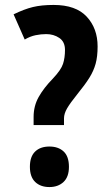

<svg xmlns="http://www.w3.org/2000/svg" viewBox="-20 -744 438 777"><path d="M197 -724Q287 -724 331 -676.5Q375 -629 375 -556Q375 -515 367 -486Q359 -457 341.5 -429Q324 -401 293 -363Q264 -327 251.5 -305.5Q239 -284 239 -265V-238H116V-271Q116 -315 136.5 -351.5Q157 -388 194 -426Q227 -461 235 -485.5Q243 -510 243 -542Q243 -575 220 -590.5Q197 -606 167 -606Q146 -606 124 -601.5Q102 -597 80 -584L35 -686Q78 -707 113 -715.5Q148 -724 197 -724ZM180 13Q144 13 122.5 -7.5Q101 -28 101 -69Q101 -110 122 -130.5Q143 -151 180 -151Q216 -151 237.5 -131Q259 -111 259 -69Q259 -28 237 -7.5Q215 13 180 13Z"/></svg>

Font: Noto Sans Tamil Condensed
Style: Bold
Weight: 700
Width: 3
Designer: Jelle Bosma - Monotype Design Team
Foundry: Monotype Imaging Inc.
Version: Version 2.004; ttfautohint (v1.8.4.7-5d5b)